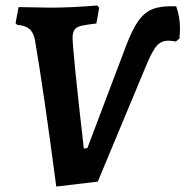

<svg xmlns="http://www.w3.org/2000/svg" viewBox="-20 -670 679 703"><path d="M639 -565Q639 -553 637 -529L624 -518Q609 -521 597 -521Q571 -521 555 -503.5Q539 -486 519 -439L338 -5L186 13Q139 -344 108 -523Q103 -551 87.5 -564Q72 -577 43 -579L37 -585L48 -644L167 -642Q242 -642 336 -650L343 -642L333 -584Q297 -580 279.5 -576Q262 -572 255 -564Q248 -556 246 -540Q244 -526 256 -407.5Q268 -289 287 -126L300 -128L440 -498Q464 -562 487 -594Q510 -626 541 -637.5Q572 -649 625 -647Q639 -609 639 -565Z"/></svg>

Font: Alegreya
Style: Bold Italic
Weight: 700
Italic angle: -7°
Designer: Juan Pablo del Peral
Foundry: Huerta Tipografica
Version: Version 2.007; ttfautohint (v1.6)